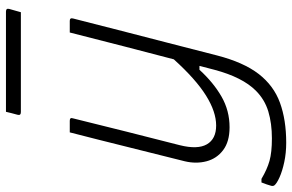

<svg xmlns="http://www.w3.org/2000/svg" viewBox="-192 -592 980 644"><g transform="rotate(-90 298.0 -270.0)"><path d="M176 -526H215Q227 -526 223 -515Q201 -426 178.5 -336Q156 -246 133 -157Q118 -97 136 -66Q154 -35 199 -35Q245 -35 299.5 -69Q354 -103 421 -177Q444 -264 465 -346Q486 -428 511 -526H550Q561 -526 558 -515Q536 -427 516 -350.5Q496 -274 476.5 -197.5Q457 -121 434 -32Q411 57 372 107.5Q333 158 275.5 179Q218 200 141 200Q107 200 76.5 193.5Q46 187 25 177.5Q4 168 -2 160Q-5 155 -3 149Q-1 142 1.5 134.5Q4 127 8 117H20Q52 136 80.5 144Q109 152 156 152Q206 152 246 140Q286 128 316 98Q361 53 386 -41Q392 -65 399 -91H386Q343 -44 296 -17Q249 10 193 10Q145 10 116.5 -11.5Q88 -33 79 -67.5Q70 -102 79 -140L151 -428Q157 -451 163 -475Q169 -499 176 -526ZM245 -740H581Q593 -740 590 -729Q587 -718 584.5 -709.5Q582 -701 579 -690H244Q232 -690 235 -701Q238 -713 240.5 -721.5Q243 -730 245 -740Z"/></g></svg>

Font: Recursive Sn Lnr St Lt
Style: Italic
Weight: 300
Italic angle: -15°
Version: Version 1.079;hotconv 1.0.112;makeotfexe 2.5.65598; ttfautoh